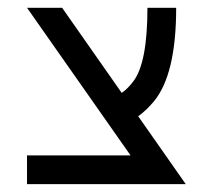

<svg xmlns="http://www.w3.org/2000/svg" viewBox="-20 -469 542 489"><path d="M312.5 -73.2 48.8 -449.2H138.2L290 -232.4Q306.2 -243.7 319.8 -262.2Q355.5 -309.1 355.5 -449.2H428.7Q428.7 -278.8 371.6 -210.4Q353 -188 332 -172.9L453.1 0H48.8V-73.2Z"/></svg>

Font: Catrinity
Style: Regular
Weight: 400
Designer: Alexander Lange
Foundry: High-Logic / Made with FontCreator
Version: Version 2.090;May 20, 2024;FontCreator 15.0.0.2974 64-bit